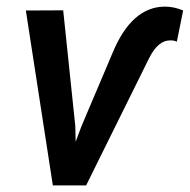

<svg xmlns="http://www.w3.org/2000/svg" viewBox="-20 -560 573 580"><path d="M170.9 -528.8 58.1 -528.3 139.6 0H240.2L430.2 -383.8C448.2 -419.9 469.2 -438 493.7 -438C494.6 -438 495.6 -438 496.6 -438C502 -438 507.8 -437 514.2 -434.1L533.2 -528.3C515.1 -536.1 496.6 -540 478.5 -540C411.1 -540 357.9 -492.7 319.3 -398.4L226.1 -178.7L208.5 -131.8L207.5 -178.7Z"/></svg>

Font: Roboto Medium
Style: Italic
Weight: 500
Italic angle: -12°
Designer: Google
Version: Version 2.137; 2017